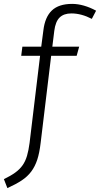

<svg xmlns="http://www.w3.org/2000/svg" viewBox="-62 -763 514 987"><path d="M144 -476H47L53 -523H150L161 -607Q169 -675 204.5 -709Q240 -743 309 -743Q338 -743 369.5 -734Q401 -725 432 -708L410 -666Q356 -694 305 -694Q266 -694 244.5 -673Q223 -652 217 -604L207 -523H345L332 -476H201L147 -29Q141 23 129.5 58Q118 93 98.5 119Q79 145 49.5 164.5Q20 184 -24 204L-42 158Q-7 141 16.5 124Q40 107 54.5 86Q69 65 77 37.5Q85 10 90 -28Z"/></svg>

Font: Glekhifnjqigglhiwekvrgaqftz
Style: Regular
Weight: 300
Italic angle: -8°
Designer: Carrois Corporate & Edenspiekermann
Foundry: Carrois Corporate GbR & Edenspiekermann AG
Version: Version 2.001